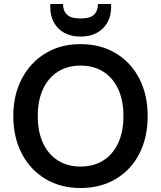

<svg xmlns="http://www.w3.org/2000/svg" viewBox="-20 -934 810 966"><path d="M385 12Q285 12 209 -33.5Q133 -79 90 -160.5Q47 -242 47 -350Q47 -457 90 -538.5Q133 -620 209 -666Q285 -712 385 -712Q486 -712 562.5 -666Q639 -620 681 -538.5Q723 -457 723 -350Q723 -242 681 -160.5Q639 -79 562.5 -33.5Q486 12 385 12ZM385 -96Q451 -96 499.5 -126.5Q548 -157 574.5 -214Q601 -271 601 -350Q601 -429 574.5 -486Q548 -543 499.5 -573.5Q451 -604 385 -604Q320 -604 271.5 -573.5Q223 -543 196.5 -486Q170 -429 170 -350Q170 -271 196.5 -214Q223 -157 271.5 -126.5Q320 -96 385 -96ZM385 -750Q338 -750 304 -768.5Q270 -787 251.5 -820.5Q233 -854 233 -898V-914H297Q297 -880 317 -860.5Q337 -841 385 -841Q434 -841 453.5 -860.5Q473 -880 473 -914H539V-898Q539 -853 520 -820Q501 -787 467 -768.5Q433 -750 385 -750Z"/></svg>

Font: DM Sans 12pt SemiBold
Style: Regular
Weight: 600
Version: Version 4.004;gftools[0.9.30]